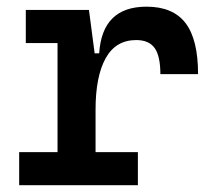

<svg xmlns="http://www.w3.org/2000/svg" viewBox="-20 -547 626 567"><path d="M262.2 -222.7 231.9 -389.6H272.9Q281.7 -527.3 412.6 -527.3Q490.7 -527.3 527.8 -479Q564.9 -430.7 564.9 -328.1H453.6Q453.6 -381.3 436.8 -405Q419.9 -428.7 382.3 -428.7Q321.8 -428.7 292 -375Q262.2 -321.3 262.2 -222.7ZM36.6 0V-97.7H387.2V0ZM149.9 0V-517.6H242.7L262.2 -369.1V0ZM56.2 -419.9V-517.6H235.8L245.6 -419.9Z"/></svg>

Font: Cascadia Mono Medium
Style: Regular
Weight: 500
Monospace: yes
Designer: Aaron Bell
Foundry: Saja Typeworks
Version: Version 2407.024